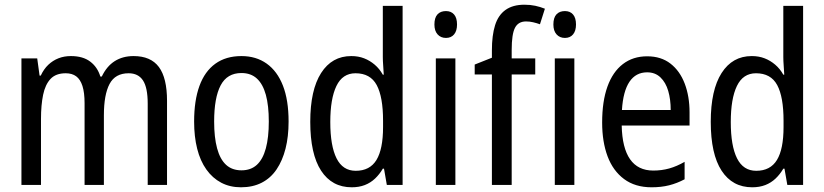

<svg xmlns="http://www.w3.org/2000/svg" viewBox="-20 -785 3499 815"><path d="M547 -547Q620 -547 654.5 -500.5Q689 -454 689 -357V0H607V-345Q607 -413 587 -443.5Q567 -474 526 -474Q469 -474 445 -428.5Q421 -383 421 -296V0H339V-347Q339 -392 330 -420Q321 -448 303.5 -461Q286 -474 259 -474Q217 -474 194.5 -450Q172 -426 163 -382.5Q154 -339 154 -280V0H71V-537H138L148 -464H153Q166 -492 185 -510Q204 -528 228 -537.5Q252 -547 281 -547Q332 -547 363 -523.5Q394 -500 406 -460H412Q433 -504 467 -525.5Q501 -547 547 -547Z M1205 -269Q1205 -205 1192 -154Q1179 -103 1154 -66Q1129 -29 1091 -9.5Q1053 10 1003 10Q956 10 919 -9.5Q882 -29 856 -65.5Q830 -102 817 -153.5Q804 -205 804 -269Q804 -358 826.5 -420Q849 -482 894 -514.5Q939 -547 1005 -547Q1067 -547 1112 -515Q1157 -483 1181 -421.5Q1205 -360 1205 -269ZM889 -269Q889 -202 901.5 -155.5Q914 -109 939.5 -85.5Q965 -62 1005 -62Q1045 -62 1070.5 -85.5Q1096 -109 1108.5 -155.5Q1121 -202 1121 -269Q1121 -337 1108.5 -382.5Q1096 -428 1070.5 -451.5Q1045 -475 1005 -475Q944 -475 916.5 -422.5Q889 -370 889 -269Z M1473 10Q1389 10 1343 -60.5Q1297 -131 1297 -268Q1297 -403 1343 -475Q1389 -547 1471 -547Q1501 -547 1525.5 -537.5Q1550 -528 1570.5 -510.5Q1591 -493 1605 -468H1609Q1608 -488 1606.5 -507.5Q1605 -527 1605 -543V-760H1689V0H1622L1610 -69H1605Q1591 -45 1572 -27Q1553 -9 1528.5 0.5Q1504 10 1473 10ZM1490 -60Q1550 -60 1578 -106Q1606 -152 1606 -246V-272Q1606 -374 1579 -424Q1552 -474 1489 -474Q1434 -474 1408 -420Q1382 -366 1382 -267Q1382 -166 1408.5 -113Q1435 -60 1490 -60Z M1913 -537V0H1830V-537ZM1873 -738Q1895 -738 1907.5 -723.5Q1920 -709 1920 -681Q1920 -654 1907.5 -639Q1895 -624 1873 -624Q1851 -624 1837.5 -639Q1824 -654 1824 -681Q1824 -710 1837 -724Q1850 -738 1873 -738Z M2252 -469H2152V0H2068V-469H1995V-511L2068 -540V-571Q2068 -635 2081.5 -678Q2095 -721 2126 -743Q2157 -765 2206 -765Q2231 -765 2252 -760.5Q2273 -756 2293 -748L2272 -682Q2258 -687 2243 -690.5Q2228 -694 2213 -694Q2180 -694 2166 -667Q2152 -640 2152 -573V-537H2252Z M2418 -537V0H2335V-537ZM2378 -738Q2400 -738 2412.5 -723.5Q2425 -709 2425 -681Q2425 -654 2412.5 -639Q2400 -624 2378 -624Q2356 -624 2342.5 -639Q2329 -654 2329 -681Q2329 -710 2342 -724Q2355 -738 2378 -738Z M2727 -546Q2786 -546 2826 -515Q2866 -484 2886.5 -430Q2907 -376 2907 -308V-252H2619Q2621 -157 2654.5 -109Q2688 -61 2753 -61Q2789 -61 2821 -70Q2853 -79 2886 -98V-24Q2854 -7 2820.5 1.5Q2787 10 2746 10Q2676 10 2629 -25Q2582 -60 2559 -121.5Q2536 -183 2536 -265Q2536 -355 2558.5 -417.5Q2581 -480 2624 -513Q2667 -546 2727 -546ZM2727 -478Q2679 -478 2652 -438Q2625 -398 2620 -318H2827Q2827 -363 2816.5 -399Q2806 -435 2783.5 -456.5Q2761 -478 2727 -478Z M3173 10Q3089 10 3043 -60.5Q2997 -131 2997 -268Q2997 -403 3043 -475Q3089 -547 3171 -547Q3201 -547 3225.5 -537.5Q3250 -528 3270.5 -510.5Q3291 -493 3305 -468H3309Q3308 -488 3306.5 -507.5Q3305 -527 3305 -543V-760H3389V0H3322L3310 -69H3305Q3291 -45 3272 -27Q3253 -9 3228.5 0.5Q3204 10 3173 10ZM3190 -60Q3250 -60 3278 -106Q3306 -152 3306 -246V-272Q3306 -374 3279 -424Q3252 -474 3189 -474Q3134 -474 3108 -420Q3082 -366 3082 -267Q3082 -166 3108.5 -113Q3135 -60 3190 -60Z"/></svg>

Font: Noto Sans Thai Condensed
Style: Regular
Weight: 400
Width: 3
Designer: Monotype Design Team
Foundry: Monotype Imaging Inc.
Version: Version 2.002